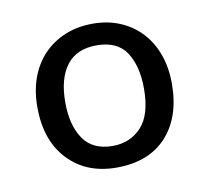

<svg xmlns="http://www.w3.org/2000/svg" viewBox="-50 -693 491 454"><g transform="rotate(-10 195.5 -466.5)"><path d="M359 -467Q359 -387 316.5 -340.5Q274 -294 196 -294Q124 -294 80 -340.5Q36 -387 36 -467Q36 -506 47.5 -537.5Q59 -569 80.5 -591.5Q102 -614 132 -626.5Q162 -639 199 -639Q235 -639 264.5 -626.5Q294 -614 315 -591.5Q336 -569 347.5 -537.5Q359 -506 359 -467ZM292 -467Q292 -521 270.5 -554Q249 -587 199 -587Q151 -587 127 -555.5Q103 -524 103 -467Q103 -412 125.5 -379Q148 -346 196 -346Q238 -346 265 -375Q292 -404 292 -467Z"/></g></svg>

Font: Ek Mukta
Style: Regular
Weight: 400
Designer: Girish Dalvi and Yashodeep Gholap
Foundry: Ek Type
Version: Version 2.538;PS 1.001;hotconv 16.6.51;makeotf.lib2.5.65220;